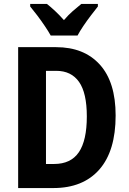

<svg xmlns="http://www.w3.org/2000/svg" viewBox="-20 -953 653 973"><path d="M566 -368Q566 -188 483.5 -94Q401 0 250 0H72V-714H264Q406 -714 486 -625.5Q566 -537 566 -368ZM420 -363Q420 -482 380.5 -538Q341 -594 265 -594H213V-122H254Q339 -122 379.5 -181.5Q420 -241 420 -363ZM237 -773Q226 -793 207.5 -820.5Q189 -848 169 -874.5Q149 -901 133 -920V-933H218Q237 -918 259.5 -897Q282 -876 304 -851Q327 -878 349 -897Q371 -916 392 -933H476V-920Q461 -901 441 -875Q421 -849 402.5 -821.5Q384 -794 373 -773Z"/></svg>

Font: Noto Sans Arabic Cond
Style: Bold
Weight: 700
Width: 3
Designer: Monotype Design Team, Nadine Chahine, Nizar Qandah and Khaled Hosny
Foundry: Monotype Imaging Inc.
Version: Version 2.012; ttfautohint (v1.8.4.7-5d5b)